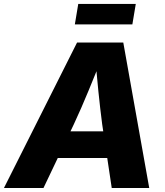

<svg xmlns="http://www.w3.org/2000/svg" viewBox="-48 -940 827 960"><path d="M-28.3 0 337.4 -727.5H568.4L698.2 0H510.7L462.9 -318.8Q452.6 -397.5 443.8 -484.6Q435.1 -571.8 427.2 -668H468.8Q430.2 -572.8 394.3 -485.6Q358.4 -398.4 321.3 -318.8L169.4 0ZM163.6 -149.9 185.5 -283.2H578.1L556.2 -149.9ZM630.9 -920.4 613.8 -817.9H326.2L343.3 -920.4Z"/></svg>

Font: Inter 20pt ExtraBold
Style: Italic
Weight: 800
Italic angle: -9.3988°
Version: Version 4.001;git-66647c0bb